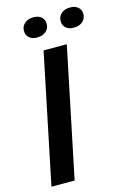

<svg xmlns="http://www.w3.org/2000/svg" viewBox="-136 -983 703 1047"><g transform="rotate(-15 215.5 -459.0)"><path d="M170 -729H301L150 0H19ZM301 -859Q301 -885 320 -901.5Q339 -918 370 -918Q398 -918 414.5 -903.5Q431 -889 431 -865Q431 -839 412 -822.5Q393 -806 362 -806Q334 -806 317.5 -820.5Q301 -835 301 -859ZM94 -859Q94 -885 113 -901.5Q132 -918 163 -918Q191 -918 207.5 -903.5Q224 -889 224 -865Q224 -839 205 -822.5Q186 -806 155 -806Q127 -806 110.5 -820.5Q94 -835 94 -859Z"/></g></svg>

Font: Mona Sans SemiBold
Style: Italic
Weight: 600
Italic angle: -11.7°
Designer: Deni Anggara
Foundry: GitHub
Version: Version 2.000